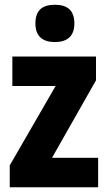

<svg xmlns="http://www.w3.org/2000/svg" viewBox="-20 -788 454 808"><path d="M211 -768C158 -768 129 -745 129 -689C129 -635 160 -611 211 -611C262 -611 293 -635 293 -689C293 -744 264 -768 211 -768ZM393 0V-124H199L384 -450V-550H32V-426H214L21 -92V0Z"/></svg>

Font: Noto Sans Lao Looped Condensed ExtraBold
Style: Regular
Weight: 800
Width: 3
Designer: Mark Frömberg, Ben Mitchell
Foundry: The Fontpad Ltd
Version: Version 1.002